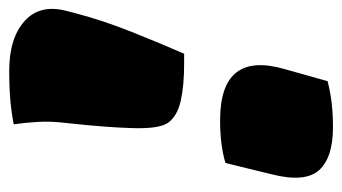

<svg xmlns="http://www.w3.org/2000/svg" viewBox="-224 -412 760 427"><g transform="rotate(90 156.5 -199.0)"><path d="M124 -547Q147 -553 171.5 -556Q196 -559 227 -559Q294 -559 322 -528Q350 -497 331 -422L306 -320Q267 -308 211 -308Q56 -308 97 -451ZM63 -228H85Q134 -228 167.5 -220.5Q201 -213 216 -193Q230 -174 228.5 -116Q227 -58 218 25L217 35Q213 67 214.5 95.5Q216 124 220 151Q194 156 166.5 158.5Q139 161 101 161Q28 161 -10 126.5Q-48 92 -32 33L-28 17Q-12 -45 14.5 -111.5Q41 -178 63 -228Z"/></g></svg>

Font: Recursive Sn Csl St XBk
Style: Italic
Weight: 1000
Italic angle: -15°
Version: Version 1.085;hotconv 1.1.0;makeotfexe 2.6.0; ttfautohint (v